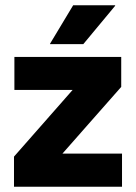

<svg xmlns="http://www.w3.org/2000/svg" viewBox="-20 -707 515 727"><path d="M442 -125.5V0H33V-114L255 -366.5H34.5V-491.5H439V-378L216.5 -125.5ZM257 -687H416V-685L295.5 -540H169.5V-541.5Z"/></svg>

Font: Anek Latin Medium
Style: Bold
Weight: 700
Version: Version 1.003